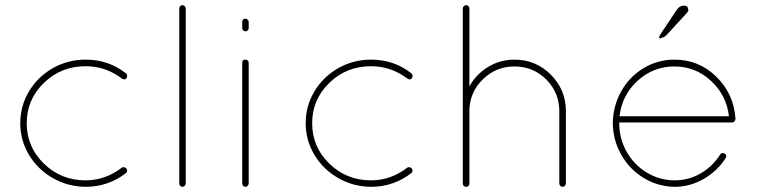

<svg xmlns="http://www.w3.org/2000/svg" viewBox="-20 -720 2933 740"><path d="M58.1 -245.1Q58.1 -311.5 91.8 -367.9Q125.5 -424.3 183.6 -457.3Q241.7 -490.2 310.1 -490.2Q398.9 -490.2 465.8 -437Q474.1 -428.7 466.8 -418Q460.4 -410.2 450.2 -417Q387.2 -464.8 310.1 -464.8Q215.3 -464.8 149.2 -400.6Q83 -336.4 83 -245.1Q83 -153.8 149.2 -89.4Q215.3 -24.9 310.1 -24.9Q385.7 -24.9 450.2 -74.2Q453.6 -76.7 458.7 -75.4Q463.9 -74.2 466.8 -70.8Q473.6 -61 465.8 -53.2Q397 0 310.1 0Q241.7 -0.5 183.6 -33.7Q125.5 -66.9 91.8 -123Q58.1 -179.2 58.1 -245.1Z M670.9 -13.2V-687Q670.9 -692.4 674.3 -696.3Q677.7 -700.2 683.6 -700.2Q688.5 -700.2 692.1 -696.3Q695.8 -692.4 695.8 -687V-13.2Q695.8 -7.8 692.1 -3.9Q688.5 0 683.6 0Q677.7 0 674.3 -3.9Q670.9 -7.8 670.9 -13.2Z M913.6 -13.2V-478Q913.6 -490.2 926.3 -490.2Q931.2 -490.2 934.8 -486.8Q938.5 -483.4 938.5 -478V-13.2Q938.5 -8.3 934.6 -4.2Q930.7 0 926.3 0Q920.4 0 917 -3.9Q913.6 -7.8 913.6 -13.2ZM913.6 -610.8V-634.8Q913.6 -647.9 926.3 -647.9Q930.7 -647.9 934.6 -644.3Q938.5 -640.6 938.5 -634.8V-610.8Q938.5 -606.4 934.6 -602.8Q930.7 -599.1 926.3 -599.1Q920.9 -599.1 917.2 -602.8Q913.6 -606.4 913.6 -610.8Z M1158.2 -245.1Q1158.2 -311.5 1191.9 -367.9Q1225.6 -424.3 1283.7 -457.3Q1341.8 -490.2 1410.2 -490.2Q1499 -490.2 1565.9 -437Q1574.2 -428.7 1566.9 -418Q1560.5 -410.2 1550.3 -417Q1487.3 -464.8 1410.2 -464.8Q1315.4 -464.8 1249.3 -400.6Q1183.1 -336.4 1183.1 -245.1Q1183.1 -153.8 1249.3 -89.4Q1315.4 -24.9 1410.2 -24.9Q1485.8 -24.9 1550.3 -74.2Q1553.7 -76.7 1558.8 -75.4Q1564 -74.2 1566.9 -70.8Q1573.7 -61 1565.9 -53.2Q1497.1 0 1410.2 0Q1341.8 -0.5 1283.7 -33.7Q1225.6 -66.9 1191.9 -123Q1158.2 -179.2 1158.2 -245.1Z M2135.7 -13.2V-291Q2135.7 -363.3 2085.4 -413.6Q2035.2 -463.9 1962.9 -463.9Q1892.6 -463.9 1842.3 -415.5Q1792 -367.2 1789.1 -297.9V-13.2Q1789.1 -5.4 1783.7 -2Q1779.8 0 1778.8 0H1776.9Q1772.5 0 1768.1 -2.9Q1763.7 -7.3 1763.7 -11.2V-13.2V-291V-298.8V-687Q1763.7 -692.4 1767.6 -696.3Q1771.5 -700.2 1776.9 -700.2Q1781.7 -700.2 1785.4 -696.3Q1789.1 -692.4 1789.1 -687V-387.2Q1815.4 -434.1 1861.6 -462.2Q1907.7 -490.2 1962.9 -490.2Q2045.4 -490.2 2103.3 -431.9Q2161.1 -373.5 2161.1 -291V-13.2Q2161.1 -8.3 2157.2 -4.2Q2153.3 0 2148.9 0Q2143.1 0 2139.4 -3.9Q2135.7 -7.8 2135.7 -13.2Z M2579.6 0Q2515.1 -1 2460.7 -34.2Q2406.2 -67.4 2374.5 -123.3Q2342.8 -179.2 2341.8 -245.1Q2342.8 -312 2374.5 -368.4Q2406.2 -424.8 2460.7 -457.5Q2515.1 -490.2 2579.6 -490.2Q2672.9 -490.2 2740.2 -425Q2807.6 -359.9 2814.5 -264.2V-263.2V-261.2V-259.8Q2813.5 -255.4 2810.3 -251.7Q2807.1 -248 2802.7 -248H2366.7V-245.1Q2366.7 -186 2395 -135.5Q2423.3 -85 2472.4 -55.2Q2521.5 -25.4 2579.6 -24.9Q2634.3 -24.9 2680.9 -52Q2727.5 -79.1 2755.9 -125Q2761.2 -133.3 2773.9 -127.9Q2777.8 -125.5 2778.8 -120.4Q2779.8 -115.2 2776.9 -110.8Q2744.6 -60.5 2692.1 -30.3Q2639.6 0 2579.6 0ZM2579.6 -463.9Q2498 -463.9 2437.7 -408.9Q2377.4 -354 2367.7 -272H2789.6Q2779.8 -354 2719.7 -408.9Q2659.7 -463.9 2579.6 -463.9ZM2527.8 -573.2Q2520.5 -569.3 2520.5 -576.2Q2520.5 -580.1 2524.9 -586.9L2586.9 -680.2Q2598.6 -698.2 2614.7 -698.2Q2623.5 -698.2 2627 -695.8Q2630.4 -693.4 2631.3 -688.5Q2632.3 -683.6 2632.8 -683.1Q2635.7 -678.2 2622.6 -665L2551.8 -587.9Q2548.3 -584.5 2545.9 -582.3Q2543.5 -580.1 2541.3 -578.6Q2539.1 -577.1 2537.4 -576.7Q2535.6 -576.2 2532.7 -575.2Q2529.8 -574.2 2527.8 -573.2Z"/></svg>

Font: Quicksand
Style: Light
Weight: 300
Designer: Andrew Paglinawan
Foundry: Andrew Paglinawan
Version: 1.002